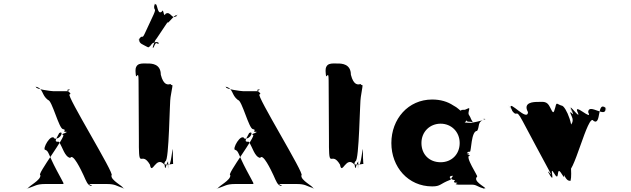

<svg xmlns="http://www.w3.org/2000/svg" viewBox="-20 -1150 3946 1200"><path d="M502 -55C520 -15 527 6 548 12C573 12 520 0 545 0H644C704 0 704 12 752 26C777 26 726 28 751 28C753 14 669 -23 677 -55C702 -55 390 -560 415 -560C436 -567 381 -587 409 -591C434 -591 386 -580 411 -580H313C303 -580 203 -592 205 -606C230 -606 181 -608 206 -608C253 -594 238 -557 280 -525C305 -525 349 -343 374 -343C402 -337 363 -326 393 -326C418 -326 368 -323 393 -323C413 -323 352 -313 374 -307C399 -307 207 -56 232 -56C239 -24 153 15 154 29C179 29 128 27 153 27C202 13 204 0 266 0H362C387 0 383 8 334 -86C282 -184 285 -206 264 -213C239 -213 300 -324 322 -283C364 -281 379 -337 350 -318C320 -265 323 -264 348 -264C372 -230 383 -171 419 -163C436 -195 487 -87 502 -55Z M898 -858C874 -872 848 -877 850 -903C864 -933 835 -876 849 -906C874 -939 866 -899 886 -943C900 -973 926 -1029 940 -1059C961 -1106 937 -1078 945 -1121C959 -1151 934 -1092 948 -1122C966 -1138 960 -1056 990 -1076C1004 -1106 1001 -1034 1015 -1064C1048 -1084 1055 -1020 1085 -1053C1099 -1083 1072 -1020 1086 -1050C1084 -1076 1027 -997 1028 -1009C1042 -1039 939 -874 953 -904C953 -904 923 -836 940 -854C954 -884 952 -884 968 -876C981 -879 963 -898 931 -878C911 -851 908 -852 898 -858ZM906 -753C866 -753 826 -761 826 -702C826 -635 828 -771 828 -704C828 -626 846 -731 846 -646C846 -579 848 -336 848 -269V-230C850 -95 866 -208 917 -121C930 -49 955 -185 1009 -119C1013 -52 1028 -186 1031 -116C1031 -49 1028 -181 1028 -114C1026 -49 1029 -191 1031 -127C1048 -83 1060 -268 1060 -204C1061 -128 1062 -144 1062 -125C1061 -126 1058 -124 1056 -125C1044 -121 1011 -122 1009 -122C1009 -122 1003 -129 1014 -143C1037 -143 1040 -526 1046 -543C1050 -573 1058 -605 1058 -617C1048 -620 1050 -619 1045 -625C1031 -620 1002 -615 985 -683C985 -751 928 -753 906 -753Z M1689 -55C1707 -15 1714 6 1735 12C1760 12 1707 0 1732 0H1831C1891 0 1891 12 1939 26C1964 26 1913 28 1938 28C1940 14 1856 -23 1864 -55C1889 -55 1577 -560 1602 -560C1623 -567 1568 -587 1596 -591C1621 -591 1573 -580 1598 -580H1500C1490 -580 1390 -592 1392 -606C1417 -606 1368 -608 1393 -608C1440 -594 1425 -557 1467 -525C1492 -525 1536 -343 1561 -343C1589 -337 1550 -326 1580 -326C1605 -326 1555 -323 1580 -323C1600 -323 1539 -313 1561 -307C1586 -307 1394 -56 1419 -56C1426 -24 1340 15 1341 29C1366 29 1315 27 1340 27C1389 13 1391 0 1453 0H1549C1574 0 1570 8 1521 -86C1469 -184 1472 -206 1451 -213C1426 -213 1487 -324 1509 -283C1551 -281 1566 -337 1537 -318C1507 -265 1510 -264 1535 -264C1559 -230 1570 -171 1606 -163C1623 -195 1674 -87 1689 -55Z M2093 -753C2053 -753 2014 -761 2014 -702C2014 -635 2016 -771 2016 -704C2016 -626 2034 -731 2034 -646C2034 -579 2036 -336 2036 -269V-230C2038 -95 2054 -208 2105 -121C2118 -49 2143 -185 2197 -119C2201 -52 2216 -186 2219 -116C2219 -49 2217 -181 2217 -114C2215 -49 2217 -191 2219 -127C2236 -83 2248 -268 2248 -204C2249 -128 2251 -144 2251 -125C2250 -126 2247 -124 2245 -125C2233 -121 2199 -122 2197 -122C2197 -122 2191 -129 2202 -143C2225 -143 2229 -526 2235 -543C2239 -573 2246 -605 2246 -617C2236 -620 2238 -619 2233 -625C2219 -620 2190 -615 2173 -683C2173 -751 2115 -753 2093 -753Z M2426 -256C2426 -106 2531 15 2681 15C2735 15 2728 -1 2794 -26C2810 -32 2770 -45 2808 -52C2817 -45 2778 -31 2822 -24C2831 -24 2798 -8 2836 -8C2848 -5 2807 1 2844 4H2926C2963 4 2957 17 3012 30C3021 30 2976 27 3014 27C3006 15 2934 -19 2962 -46C2971 -46 2879 -178 2917 -178C2925 -180 2874 -192 2910 -192C2919 -192 2872 -188 2910 -188C2920 -188 2879 -200 2917 -202C2926 -202 2924 -332 2962 -332C2980 -359 2959 -392 3014 -404C3023 -404 2974 -407 3012 -407C3004 -394 2917 -382 2926 -382C2926 -382 2878 -383 2885 -386C2901 -395 2889 -402 2894 -398C2900 -391 2898 -389 2920 -389C2943 -387 2937 -378 2924 -406C2913 -437 2903 -428 2911 -460C2918 -484 2906 -471 2886 -464C2864 -464 2866 -464 2860 -458C2853 -460 2841 -477 2813 -491C2777 -515 2733 -528 2681 -528C2531 -528 2426 -406 2426 -256ZM2614 -256C2614 -327 2667 -377 2734 -377C2800 -377 2853 -327 2853 -256C2853 -186 2803 -136 2734 -136C2662 -136 2614 -186 2614 -256Z M3341 -513C3315 -513 3246 -511 3280 -449C3277 -387 3161 -526 3172 -478C3205 -416 3130 -534 3169 -475C3220 -396 3196 -488 3246 -394C3279 -332 3378 -146 3412 -84C3449 -15 3383 -121 3415 -55C3446 8 3384 -116 3418 -54C3454 4 3407 -128 3445 -64C3481 -4 3453 -124 3490 -64C3528 0 3481 -121 3517 -54C3550 8 3486 -117 3520 -55C3550 3 3489 -142 3523 -84C3559 -24 3656 -456 3690 -394C3740 -363 3709 -524 3766 -475C3799 -413 3730 -540 3764 -478C3775 -401 3658 -511 3656 -449C3689 -387 3561 -513 3590 -449C3617 -389 3524 -519 3552 -464C3585 -402 3516 -524 3550 -462C3588 -393 3520 -493 3554 -421C3583 -357 3482 -349 3516 -287C3531 -160 3450 -193 3493 -84C3519 -19 3532 -20 3546 -20C3558 -70 3538 -158 3545 -282C3578 -344 3516 -490 3490 -490C3461 -498 3459 -517 3451 -480C3439 -437 3438 -439 3417 -481C3398 -520 3375 -513 3341 -513Z"/></svg>

Font: Hussar Przerywany
Style: Regular
Weight: 400
Foundry: Cannot Into Space Fonts
Version: Version 0.982